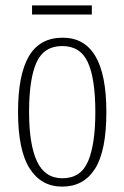

<svg xmlns="http://www.w3.org/2000/svg" viewBox="-20 -683 461 713"><path d="M211 10Q133 10 90 -57.5Q47 -125 47 -267Q47 -406 87.5 -474.5Q128 -543 213 -543Q375 -543 375 -267Q375 -123 333 -56.5Q291 10 211 10ZM212 -21Q280 -21 307 -84Q334 -147 334 -267Q334 -390 306.5 -451Q279 -512 211 -512Q143 -512 115.5 -451Q88 -390 88 -267Q88 -146 117.5 -83.5Q147 -21 212 -21ZM99 -629V-663H321V-629Z"/></svg>

Font: Noto Serif Myanmar ExtraCondensed ExtraLight
Style: Regular
Weight: 200
Width: 2
Designer: Ben Mitchell and the Monotype Design Team
Foundry: Monotype Imaging Inc.
Version: Version 2.106; ttfautohint (v1.8.4.7-5d5b)